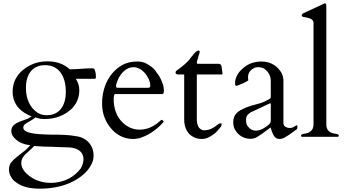

<svg xmlns="http://www.w3.org/2000/svg" viewBox="-20 -823 2075 1155"><path d="M266 -454C236 -454 208 -449 183 -440C118 -414 56 -361 56 -271C56 -193 107 -147 170 -123C159 -115 147 -108 133 -104C100 -90 48 -81 48 -35C48 -25 51 -15 56 -6C76 24 115 47 162 50C148 67 134 81 118 92C92 113 66 131 46 155C38 166 34 181 34 198C34 213 38 227 46 240C53 254 64 266 80 276C110 300 162 312 218 312C349 312 448 269 508 200C526 176 543 149 543 114C543 48 498 3 436 -4C393 -12 349 -13 291 -13C231 -14 188 -17 160 -24C134 -31 120 -41 120 -56C120 -63 123 -69 128 -74C146 -89 176 -100 193 -117C198 -115 203 -113 208 -112L220 -109C224 -108 228 -108 233 -108C238 -107 243 -107 248 -107C281 -107 310 -112 336 -122C399 -146 457 -196 457 -280C457 -309 448 -331 436 -349H544C554 -349 557 -350 557 -359C557 -366 556 -373 556 -380C553 -389 552 -404 546 -410C543 -411 538 -412 531 -412C484 -412 445 -406 400 -406C367 -435 326 -454 266 -454ZM401 64C445 68 482 88 482 135C482 154 476 172 466 190C429 239 369 277 285 277C234 277 191 261 160 238C136 221 108 193 108 158C108 133 121 117 134 104C151 87 169 74 186 55C191 56 200 56 212 57C236 59 267 60 294 60C310 61 325 61 339 62C361 62 384 64 401 64ZM251 -431C338 -431 376 -360 376 -270C376 -191 340 -130 262 -130C239 -130 220 -135 204 -146C162 -175 136 -225 136 -294C136 -375 174 -431 251 -431Z M673 -257H956C963 -257 966 -264 966 -278C966 -287 964 -297 962 -309C953 -337 942 -363 924 -384C909 -411 882 -430 854 -444C839 -450 823 -453 806 -453C771 -453 741 -446 714 -431C643 -390 594 -308 594 -198C594 -139 616 -88 646 -53C675 -17 720 13 780 13C797 13 814 10 831 4C885 -15 931 -51 965 -91C962 -93 959 -102 954 -102H952C950 -102 950 -102 949 -101C916 -70 875 -43 820 -43C799 -43 778 -48 760 -56C703 -84 664 -142 664 -227C664 -239 665 -257 673 -257ZM678 -304V-310C681 -323 685 -336 692 -350C708 -381 738 -419 783 -419C813 -419 837 -400 853 -382C868 -362 884 -338 884 -306C884 -299 880 -295 871 -295H687C682 -295 678 -298 678 -304Z M1164 -448C1166 -461 1172 -473 1174 -486C1177 -494 1181 -504 1181 -512C1181 -517 1179 -519 1175 -519C1162 -519 1148 -502 1141 -492C1131 -482 1120 -464 1111 -455C1089 -433 1065 -414 1039 -396C1038 -395 1036 -388 1036 -386C1036 -379 1043 -375 1051 -375H1088V-104C1088 -69 1098 -43 1114 -22C1131 -3 1157 13 1194 13C1228 13 1254 -7 1274 -22C1284 -32 1292 -40 1298 -48C1305 -56 1308 -60 1309 -61C1312 -64 1313 -70 1313 -78C1313 -80 1312 -81 1309 -81C1302 -81 1296 -79 1290 -74C1270 -58 1245 -39 1207 -39C1195 -39 1185 -47 1178 -54C1170 -66 1164 -81 1164 -102V-374C1165 -375 1166 -375 1167 -375H1314C1317 -375 1318 -376 1318 -378C1318 -382 1318 -387 1317 -392C1313 -412 1317 -439 1296 -439H1172C1165 -439 1164 -441 1164 -448Z M1685 -81V-338C1685 -353 1681 -368 1675 -382C1652 -422 1614 -453 1552 -453C1503 -453 1463 -434 1437 -408C1415 -389 1394 -358 1394 -322C1394 -319 1395 -315 1395 -312C1397 -308 1399 -306 1402 -306C1413 -310 1430 -316 1442 -322C1452 -327 1468 -334 1474 -340L1473 -342V-348C1472 -351 1472 -353 1472 -355V-359C1472 -391 1493 -406 1513 -416C1521 -418 1527 -419 1533 -419C1546 -419 1557 -416 1566 -412C1590 -396 1609 -373 1609 -334V-240C1609 -238 1609 -236 1607 -234C1607 -231 1603 -229 1598 -226C1576 -214 1560 -205 1531 -198C1501 -191 1477 -183 1457 -175C1417 -157 1383 -140 1383 -87C1383 -72 1386 -58 1392 -46C1408 -15 1441 12 1486 12C1520 12 1534 -5 1559 -20C1572 -30 1588 -41 1607 -56C1608 -56 1609 -54 1609 -52C1611 -48 1612 -44 1613 -39C1621 -18 1631 13 1660 13C1686 13 1699 -1 1719 -12C1730 -20 1743 -29 1759 -41C1767 -45 1769 -49 1769 -60V-66C1768 -68 1767 -69 1764 -69C1762 -69 1760 -68 1758 -66C1748 -61 1740 -53 1724 -53C1705 -53 1685 -63 1685 -81ZM1460 -97C1460 -112 1462 -122 1468 -130L1477 -139C1481 -142 1485 -145 1490 -148L1603 -201C1604 -202 1604 -202 1605 -202C1608 -201 1609 -199 1609 -196V-97C1609 -90 1605 -82 1599 -75C1580 -59 1551 -37 1519 -37C1502 -37 1488 -44 1479 -54C1468 -63 1460 -78 1460 -97Z M1995 -19C1965 -23 1943 -38 1943 -74V-792C1942 -799 1939 -803 1934 -803C1933 -803 1932 -803 1931 -802L1927 -800L1802 -742C1799 -740 1797 -738 1797 -736C1795 -735 1795 -733 1795 -732C1795 -725 1798 -724 1802 -722C1828 -715 1866 -716 1866 -683V-74C1866 -39 1843 -23 1813 -19C1805 -18 1791 -15 1791 -8C1791 -3 1793 -1 1796 0H2013C2016 -1 2018 -3 2018 -8C2018 -15 2004 -18 1995 -19Z"/></svg>

Font: fbb
Style: Regular
Weight: 400
Designer: David J. Perry, Michael Sharpe
Version: Version 1.045